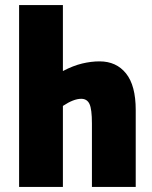

<svg xmlns="http://www.w3.org/2000/svg" viewBox="-20 -734 596 754"><path d="M55 0H227V-318Q269 -346 299 -346Q322 -346 331.5 -325.5Q341 -305 341 -249V0H513V-302Q513 -398 475 -445.5Q437 -493 371 -493Q338 -493 302.5 -484.5Q267 -476 227 -455V-714H55Z"/></svg>

Font: Noto Sans Display Condensed Black
Style: Regular
Weight: 900
Width: 3
Designer: Monotype Design team
Foundry: Monotype Imaging Inc.
Version: 1.000